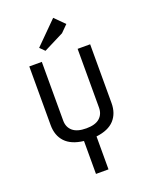

<svg xmlns="http://www.w3.org/2000/svg" viewBox="-156 -927 783 1008"><g transform="rotate(-20 235.0 -423.5)"><path d="M201 0V-184Q132 -192 98.5 -228Q65 -264 65 -322V-650H135V-322Q135 -285 160 -263.5Q185 -242 236 -242Q286 -242 310.5 -263.5Q335 -285 335 -322V-650H405V-322Q405 -264 372 -228Q339 -192 271 -184V0ZM286 -755 173 -698 147 -724 270 -847 324 -793Z"/></g></svg>

Font: Unica One
Style: Regular
Weight: 400
Designer: Eduardo Rodriguez Tunni
Foundry: Eduardo Rodriguez Tunni
Version: Version 2.000; ttfautohint (v1.8.4.7-5d5b);gftools[0.9.23]